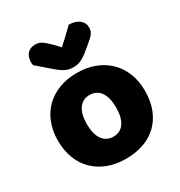

<svg xmlns="http://www.w3.org/2000/svg" viewBox="-177 -863 940 1002"><g transform="rotate(-30 293.0 -362.0)"><path d="M555 -243Q555 -181 536 -132.5Q517 -84 482.5 -51Q448 -18 400 -1Q352 16 293 16Q234 16 186 -2Q138 -20 103.5 -53.5Q69 -87 50 -135Q31 -183 31 -243Q31 -302 50 -350Q69 -398 103.5 -431.5Q138 -465 186 -483Q234 -501 293 -501Q352 -501 400 -482.5Q448 -464 482.5 -430.5Q517 -397 536 -349Q555 -301 555 -243ZM205 -243Q205 -182 228.5 -149.5Q252 -117 294 -117Q336 -117 358.5 -150Q381 -183 381 -243Q381 -303 358 -335.5Q335 -368 293 -368Q251 -368 228 -335.5Q205 -303 205 -243ZM293 -656Q326 -685 345 -704Q364 -723 383 -740Q422 -740 445 -721.5Q468 -703 468 -674Q468 -654 457 -639Q446 -624 420 -603L375 -566Q357 -552 337.5 -543.5Q318 -535 296 -535Q282 -535 271 -537Q260 -539 248 -544.5Q236 -550 222 -560Q208 -570 190 -586L116 -650Q115 -655 114.5 -659Q114 -663 114 -668Q114 -699 130.5 -718.5Q147 -738 178 -738Q201 -738 217 -727.5Q233 -717 259 -691Z"/></g></svg>

Font: Baloo Tammudu
Style: Regular
Weight: 400
Designer: Omkar Shende and Ek Type
Foundry: Ek Type
Version: Version 1.007;PS 1.000;hotconv 1.0.88;makeotf.lib2.5.647800